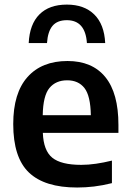

<svg xmlns="http://www.w3.org/2000/svg" viewBox="-20 -826 580 856"><path d="M324 10Q179 10 109 -56.8Q39 -123.5 39 -273Q39 -411.5 102.8 -482.8Q166.5 -554 281 -554Q391 -554 449.5 -482.5Q508 -411 508 -269V-233.5H171Q174 -154.5 213.2 -122.8Q252.5 -91 342 -91Q373.5 -91 408 -96Q442.5 -101 479 -110V-9.5Q437 1 399.2 5.5Q361.5 10 324 10ZM279.5 -468Q229 -468 200.5 -433.8Q172 -399.5 170.5 -312.5H385Q383.5 -399 356.5 -433.5Q329.5 -468 279.5 -468ZM108 -634Q112 -718 155.8 -761.8Q199.5 -805.5 278 -805.5Q355.5 -805.5 400.2 -761.5Q445 -717.5 449 -634H367.5Q360.5 -736 278 -736Q235.5 -736 214.2 -710.8Q193 -685.5 189.5 -634Z"/></svg>

Font: Encode Sans SmBold
Style: Regular
Weight: 600
Designer: Multiple Designers
Foundry: Impallari Type
Version: Version 3.002; ttfautohint (v1.8.3) -l 8 -r 50 -G 200 -x 14 